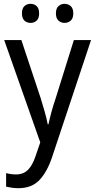

<svg xmlns="http://www.w3.org/2000/svg" viewBox="-20 -746 499 1006"><path d="M2 -536H92L193 -232Q204 -196 214 -161.5Q224 -127 230 -95H234Q239 -120 249 -157Q259 -194 272 -232L367 -536H457L253 77Q227 155 186.5 197.5Q146 240 77 240Q57 240 41 237.5Q25 235 12 232V161Q22 164 36 166Q50 168 64 168Q103 168 127 143.5Q151 119 167 70L191 0ZM95 -676Q95 -702 108 -714Q121 -726 140 -726Q159 -726 172 -714Q185 -702 185 -676Q185 -650 172 -638Q159 -626 140 -626Q121 -626 108 -638Q95 -650 95 -676ZM273 -676Q273 -702 286.5 -714Q300 -726 318 -726Q337 -726 350.5 -714Q364 -702 364 -676Q364 -650 350.5 -638Q337 -626 318 -626Q300 -626 286.5 -638Q273 -650 273 -676Z"/></svg>

Font: Noto Sans Tamil SemiCondensed
Style: Regular
Weight: 400
Width: 4
Designer: Jelle Bosma - Monotype Design Team
Foundry: Monotype Imaging Inc.
Version: Version 2.004; ttfautohint (v1.8.4.7-5d5b)